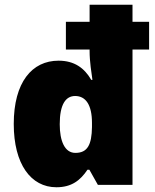

<svg xmlns="http://www.w3.org/2000/svg" viewBox="-20 -780 652 810"><path d="M218 10C282 10 319 -19 349 -64H357L393 0H539V-571H609V-688H539V-760H358V-688H258V-571H358V-565C358 -519 366 -472 370 -443H365C336 -493 294 -524 227 -524C115 -524 38 -433 38 -257C38 -88 110 10 218 10ZM298 -135C253 -135 232 -185 232 -256C232 -341 258 -375 297 -375C342 -375 368 -337 368 -262V-244C367 -169 349 -135 298 -135Z"/></svg>

Font: Noto Sans Georgian SemiCondensed Black
Style: Regular
Weight: 900
Width: 4
Designer: Monotype Design Team, Akaki Razmadze
Foundry: Google LLC
Version: Version 2.005